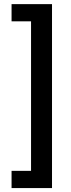

<svg xmlns="http://www.w3.org/2000/svg" viewBox="-20 -785 350 948"><path d="M37.1 143.6V58.6H133.3V-679.7H37.1V-764.6H236.8V143.6Z"/></svg>

Font: Inter Display Medium
Style: Regular
Weight: 500
Designer: Rasmus Andersson
Foundry: rsms
Version: Version 4.001;git-9221beed3